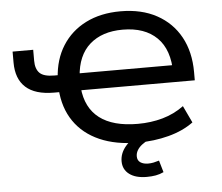

<svg xmlns="http://www.w3.org/2000/svg" viewBox="-59 -782 1213 1049"><g transform="rotate(-5 547.0 -257.0)"><path d="M674 9Q552 9 463 -30Q374 -69 323.5 -142.5Q273 -216 266 -319L287 -303H239Q136 -303 84.5 -349.5Q33 -396 33 -486V-546H146V-486Q146 -441 168.5 -418.5Q191 -396 249 -396H284L266 -380Q272 -482 319.5 -557Q367 -632 448.5 -673Q530 -714 639 -714Q754 -714 837.5 -668.5Q921 -623 966 -541Q1011 -459 1011 -348V-303H372L387 -317Q397 -206 471 -149.5Q545 -93 681 -93Q753 -93 817 -111Q881 -129 934 -168L978 -75Q921 -33 841 -12Q761 9 674 9ZM642 -613Q529 -613 461.5 -553.5Q394 -494 386 -378L372 -396H922L897 -352Q897 -481 830 -547Q763 -613 642 -613ZM704 200Q643 200 608.5 174Q574 148 574 103Q574 60 604.5 23Q635 -14 690 -38L730 0Q710 9 693.5 22Q677 35 668 50.5Q659 66 659 83Q659 106 675.5 117Q692 128 718 128Q733 128 747.5 125Q762 122 778 117L797 182Q776 192 753.5 196Q731 200 704 200Z"/></g></svg>

Font: Nunito Sans 7pt SemiExpanded SemiBold
Style: Regular
Weight: 600
Width: 6
Designer: Vernon Adams
Foundry: Vernon Adams
Version: Version 3.101;gftools[0.9.27]